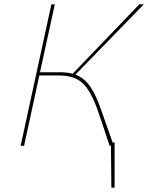

<svg xmlns="http://www.w3.org/2000/svg" viewBox="-20 -678 689 893"><path d="M451 -165 504 -15H513V195H498L496 0H490L436 -161Q403 -255 364.5 -291Q326 -327 254 -327H163L92 0H76L219 -658H235L166 -342H258Q293 -342 318 -335L628 -658H649L331 -331Q371 -316 398.5 -277Q426 -238 451 -165Z"/></svg>

Font: EauTestInfant Thin
Style: Italic
Weight: 250
Italic angle: -12°
Designer: Christian Thalmann (Catharsis Fonts)
Version: Version 0.001;PS 000.001;hotconv 1.0.88;makeotf.lib2.5.64775